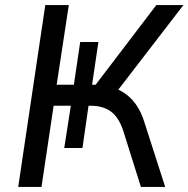

<svg xmlns="http://www.w3.org/2000/svg" viewBox="-20 -739 745 759"><path d="M52 0 159 -719H252L204 -404H272L297 -573H369L344 -404H358L598 -719H705L435 -368L401 -396Q439 -392 467.5 -374Q496 -356 517.5 -326Q539 -296 552 -252L633 0H537L471 -210Q454 -269 422.5 -295Q391 -321 338 -321H311L332 -335L306 -154H234L260 -321H192L144 0Z"/></svg>

Font: Nunitoga
Style: Medium Italic
Weight: 500
Italic angle: -9°
Designer: Vernon Adams
Foundry: Vernon Adams
Version: Version 1.0